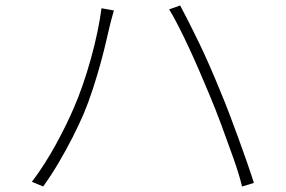

<svg xmlns="http://www.w3.org/2000/svg" viewBox="-20 -700 1040 698"><path d="M248 -307Q264 -343 280 -389Q296 -435 310 -485Q324 -535 334 -583Q344 -631 349 -670L394 -662Q392 -653 389.5 -645.5Q387 -638 385 -629.5Q383 -621 380 -610Q375 -590 366.5 -552.5Q358 -515 345.5 -469.5Q333 -424 317.5 -376.5Q302 -329 285 -288Q266 -244 243 -199Q220 -154 193.5 -109Q167 -64 137 -22L96 -39Q144 -103 183.5 -175.5Q223 -248 248 -307ZM740 -359Q724 -397 706 -439Q688 -481 668.5 -523Q649 -565 630.5 -601.5Q612 -638 595 -666L635 -680Q649 -654 667 -618.5Q685 -583 704.5 -542.5Q724 -502 743 -458.5Q762 -415 779 -373Q796 -333 813.5 -287Q831 -241 847.5 -195.5Q864 -150 878.5 -108.5Q893 -67 903 -35L860 -22Q849 -67 828.5 -125Q808 -183 785 -245Q762 -307 740 -359Z"/></svg>

Font: Noto Sans JP ExtraLight
Style: Regular
Weight: 250
Designer: Ryoko NISHIZUKA  (kana, bopomofo & ideographs); Paul D. Hunt (Latin, Greek & Cyrillic); Sandoll Communications , Soo-you
Foundry: Adobe
Version: Version 2.004-H2;hotconv 1.0.118;makeotfexe 2.5.65603